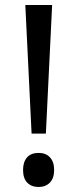

<svg xmlns="http://www.w3.org/2000/svg" viewBox="-20 -734 309 766"><path d="M106 -201 81 -714H188L163 -201ZM134 12Q106 12 89 -5Q72 -22 72 -56Q72 -88 88 -106Q104 -124 134 -124Q163 -124 179.5 -106Q196 -88 196 -56Q196 -23 179 -5.5Q162 12 134 12Z"/></svg>

Font: Noto Sans Tamil
Style: Regular
Weight: 400
Designer: Jelle Bosma - Monotype Design Team
Foundry: Monotype Imaging Inc.
Version: Version 2.003